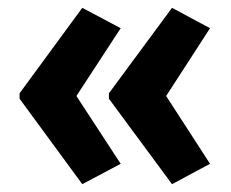

<svg xmlns="http://www.w3.org/2000/svg" viewBox="-20 -519 589 490"><path d="M30 -281 190 -499 288 -447 175 -274 288 -101 190 -49 30 -267ZM258 -281 419 -499 516 -447 404 -274 516 -101 419 -49 258 -267Z"/></svg>

Font: Noto Sans Khmer Condensed
Style: Bold
Weight: 700
Width: 3
Designer: Danh Hong and the Monotype Design Team
Foundry: Monotype Imaging Inc.
Version: Version 2.004